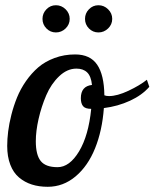

<svg xmlns="http://www.w3.org/2000/svg" viewBox="-20 -715 596 741"><path d="M270 -504.9Q328.1 -504.9 355 -465.3Q381.8 -425.8 382.8 -347.2Q390.1 -344.2 400.9 -344.2Q432.1 -344.2 475.8 -364.7Q519.5 -385.3 546.9 -407.2L556.2 -379.9Q528.3 -347.7 481.7 -326.2Q435.1 -304.7 380.9 -297.9Q374.5 -210.9 346.9 -142.6Q319.3 -74.2 271.7 -34.2Q224.1 5.9 164.1 5.9Q130.4 5.9 102.8 -2.9Q75.2 -11.7 53.5 -30Q31.7 -48.3 19.8 -79.3Q7.8 -110.4 7.8 -151.9Q7.8 -178.2 11.5 -207.8Q15.1 -237.3 23.9 -272Q32.7 -306.6 45.9 -339.1Q59.1 -371.6 80.3 -402.1Q101.6 -432.6 127.7 -455.1Q153.8 -477.5 190.7 -491.2Q227.5 -504.9 270 -504.9ZM202.1 -69.8Q248.5 -69.8 285.2 -130.9Q321.8 -191.9 332 -294.9Q309.1 -294.9 300.5 -305.4Q292 -315.9 292 -335.9Q292 -382.3 335 -387.2Q331.5 -420.9 316.4 -435.5Q301.3 -450.2 274.9 -450.2Q239.3 -450.2 208.3 -420.7Q177.2 -391.1 158.4 -347.2Q139.6 -303.2 128.9 -256.1Q118.2 -209 118.2 -169.9Q118.2 -117.2 137.2 -93.5Q156.2 -69.8 202.1 -69.8ZM159.2 -605.2Q144 -620.6 144 -642.1Q144 -663.6 159.2 -679.2Q174.3 -694.8 195.8 -694.8Q217.3 -694.8 233.2 -679.2Q249 -663.6 249 -642.1Q249 -620.6 233.2 -605.2Q217.3 -589.8 195.8 -589.8Q174.3 -589.8 159.2 -605.2ZM323.2 -605.2Q308.1 -620.6 308.1 -642.1Q308.1 -663.6 323.2 -679.2Q338.4 -694.8 359.9 -694.8Q381.3 -694.8 397.2 -679.2Q413.1 -663.6 413.1 -642.1Q413.1 -620.6 397.2 -605.2Q381.3 -589.8 359.9 -589.8Q338.4 -589.8 323.2 -605.2Z"/></svg>

Font: Lobster Two
Style: Italic
Weight: 400
Designer: Pablo Impallari
Foundry: Pablo Impallari. www.impallari.com
Version: Version 1.006